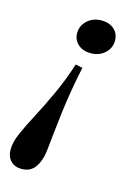

<svg xmlns="http://www.w3.org/2000/svg" viewBox="-119 -480 497 726"><g transform="rotate(15 129.5 -117.5)"><path d="M135.5 -241.9 162.9 -236.3Q152.4 -187.1 144.8 -141.1Q137.1 -95.2 131.9 -53.6Q126.6 -12.1 123 23.8Q119.4 59.7 116.1 88.7Q112.1 137.1 93.5 164.9Q75 192.7 39.5 192.7Q12.9 192.7 -3.2 176.6Q-19.4 160.5 -19.4 131.5Q-19.4 104 -4 68.5Q11.3 33.1 35.5 -12.5Q59.7 -58.1 86.3 -115.3Q112.9 -172.6 135.5 -241.9ZM187.1 -428.2Q217.7 -428.2 236.7 -411.3Q255.6 -394.4 255.6 -366.9Q255.6 -337.9 233.5 -317.7Q211.3 -297.6 178.2 -297.6Q148.4 -297.6 129 -314.5Q109.7 -331.5 109.7 -358.1Q109.7 -387.9 132.3 -408.1Q154.8 -428.2 187.1 -428.2Z"/></g></svg>

Font: Playfair 5pt SemiExpanded Light
Style: Bold Italic
Weight: 700
Italic angle: -15.6°
Version: Version 2.001;gftools[0.9.30]